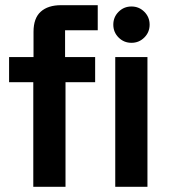

<svg xmlns="http://www.w3.org/2000/svg" viewBox="-20 -720 651 740"><path d="M108.3 0V-403.3H15V-500H109.2V-597.5Q109.2 -650 137.1 -675Q165 -700 215 -700H356.7V-603.3H230.8V-500H346.7V-403.3H232.5V0ZM424.2 0V-500H548.3V0ZM486.7 -555Q457.5 -555 437.1 -575.4Q416.7 -595.8 416.7 -625Q416.7 -654.2 437.1 -674.6Q457.5 -695 486.7 -695Q515.8 -695 536.2 -674.6Q556.7 -654.2 556.7 -625Q556.7 -595.8 536.2 -575.4Q515.8 -555 486.7 -555Z"/></svg>

Font: Funnel Display SemiBold
Style: Regular
Weight: 600
Designer: NORD ID, Kristian Moeller
Foundry: Dicotype
Version: Version 1.000